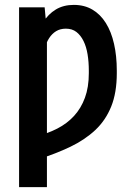

<svg xmlns="http://www.w3.org/2000/svg" viewBox="-20 -558 534 781"><path d="M170.9 -426.8V203.1H57.6V-528.3H161.6ZM152.3 -305.7 103 -278.3Q107.9 -336.9 120.6 -384.5Q133.3 -432.1 154.8 -466.6Q176.3 -501 207.3 -519.5Q238.3 -538.1 280.3 -538.1Q323.2 -538.1 355.7 -519Q388.2 -500 410.4 -464.6Q432.6 -429.2 443.8 -379.9Q455.1 -330.6 455.1 -270.5V-260.3Q455.1 -181.2 432.4 -124.8Q409.7 -68.4 367.4 -28.8Q325.2 10.7 266.1 39.1Q207 67.4 134.3 90.3L128.4 -3.9Q174.3 -15.1 213.4 -35.2Q252.4 -55.2 281 -86.2Q309.6 -117.2 325.4 -160.2Q341.3 -203.1 341.3 -260.3V-270.5Q341.3 -306.2 336.2 -337.2Q331.1 -368.2 319.6 -391.4Q308.1 -414.6 290.8 -428Q273.4 -441.4 248 -441.4Q225.1 -441.4 208.3 -431.2Q191.4 -420.9 179.7 -402.6Q168 -384.3 161.4 -359.4Q154.8 -334.5 152.3 -305.7Z"/></svg>

Font: Roboto Condensed Medium
Style: Regular
Weight: 500
Designer: Christian Robertson
Foundry: Google
Version: Version 3.0